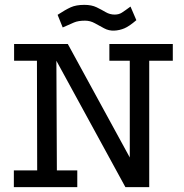

<svg xmlns="http://www.w3.org/2000/svg" viewBox="-20 -770 758 790"><path d="M38 -589H259L514 -122V-520H430V-589H691V-520H594V0H496L212 -520L214 -69H298V0H37V-69H133L132 -520H38ZM238 -657 217 -709Q249 -730 271 -740Q293 -750 327 -750Q357 -750 377.5 -740Q398 -730 415 -720Q432 -710 452 -710Q469 -710 481.5 -718Q494 -726 517 -743L541 -687Q512 -662 492 -653.5Q472 -645 450 -644Q428 -643 408.5 -653.5Q389 -664 370 -674.5Q351 -685 330 -685Q302 -685 284.5 -677.5Q267 -670 238 -657Z"/></svg>

Font: Podkova VF Beta
Style: Regular
Weight: 400
Designer: Ilya Yudin
Foundry: Cyreal (www.cyreal.org)
Version: Version 2.100